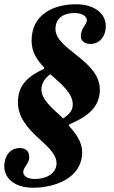

<svg xmlns="http://www.w3.org/2000/svg" viewBox="-24 -672 535 900"><path d="M131 208C233 208 361 163 361 42C361 -10 329 -48 299 -83L301 -89C367 -118 444 -158 444 -251C444 -390 236 -439 236 -536C236 -589 277 -611 324 -611C358 -611 383 -598 383 -577C383 -555 355 -542 355 -502C355 -478 375 -466 400 -466C444 -466 472 -503 472 -549C472 -609 418 -652 333 -652C227 -652 124 -605 124 -481C124 -428 150 -390 183 -355L182 -349C117 -319 60 -280 60 -193C60 -51 241 4 241 93C241 147 184 167 140 167C106 167 85 154 85 134C85 110 113 98 113 64C113 34 94 22 68 22C24 22 -4 59 -4 107C-4 165 46 208 131 208ZM272 -117C223 -164 170 -203 170 -254C170 -277 185 -306 212 -324C263 -279 317 -235 317 -183C317 -160 308 -140 272 -117Z"/></svg>

Font: STIX Two Text
Style: Bold Italic
Weight: 700
Italic angle: -12°
Designer: Ross Mills, John Hudson & Paul Hanslow, Tiro Typeworks Ltd; with prior portions MicroPress Inc. and Coen Hoffman, Elsevi
Foundry: Tiro Typeworks Ltd
Version: Version 2.13 b171